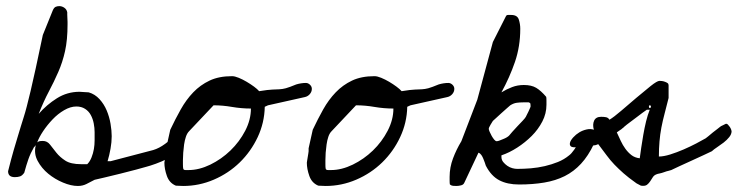

<svg xmlns="http://www.w3.org/2000/svg" viewBox="-20 -616 2447 637"><path d="M98.6 -133.8Q97.7 -133.8 96.2 -131.3Q94.7 -128.9 92.8 -127.9Q81.1 -107.4 74.2 -87.9Q67.4 -68.4 60.5 -43Q53.7 -33.2 46.4 -30.8Q39.1 -28.3 29.3 -28.3Q6.8 -28.3 6.8 -47.9Q17.6 -90.8 25.4 -117.7Q33.2 -144.5 39.1 -163.6Q44.9 -182.6 49.3 -197.3Q53.7 -211.9 58.6 -227.1Q63.5 -242.2 68.8 -262.7Q74.2 -283.2 81.5 -314Q88.9 -344.7 98.6 -389.6Q108.4 -434.6 122.1 -500L155.3 -582Q159.2 -590.8 164.6 -593.3Q169.9 -595.7 176.8 -595.7Q185.5 -595.7 193.4 -590.3Q201.2 -585 203.1 -575.2Q203.1 -573.2 203.1 -567.4Q203.1 -561.5 203.6 -555.2Q204.1 -548.8 204.1 -543.5Q204.1 -538.1 204.1 -535.2Q204.1 -483.4 195.8 -446.3Q187.5 -409.2 173.3 -377Q159.2 -344.7 142.1 -312.5Q125 -280.3 108.4 -238.3Q134.8 -268.6 168.9 -290Q203.1 -311.5 244.1 -311.5Q248 -311.5 259.3 -310.5Q270.5 -309.6 274.4 -309.6Q294.9 -303.7 310.1 -287.1Q325.2 -270.5 334 -249.5Q342.8 -228.5 346.7 -205.6Q350.6 -182.6 350.6 -164.1Q350.6 -144.5 346.7 -122.6Q342.8 -100.6 336.9 -81.1H346.7L488.3 -118.2Q507.8 -124 527.8 -138.7Q547.9 -153.3 560.5 -166H562.5Q563.5 -166 564 -166.5Q564.5 -167 565.4 -167Q574.2 -167 579.6 -161.6Q585 -156.2 585 -147.5Q585 -129.9 570.8 -115.2Q556.6 -100.6 537.1 -90.3Q517.6 -80.1 497.1 -72.8Q476.6 -65.4 464.8 -62.5Q455.1 -59.6 431.2 -53.2Q407.2 -46.9 379.9 -40Q352.5 -33.2 327.6 -27.3Q302.7 -21.5 293.9 -19.5Q279.3 -11.7 266.6 -5.4Q253.9 1 238.3 1Q215.8 1 189 -10.3Q162.1 -21.5 140.1 -39.6Q118.2 -57.6 105 -82Q91.8 -106.4 98.6 -133.8ZM122.1 -148.4Q136.7 -148.4 146 -136.2Q155.3 -124 167 -109.4Q178.7 -94.7 196.8 -83Q214.8 -71.3 249 -71.3H269.5Q278.3 -80.1 283.7 -93.8Q289.1 -107.4 291.5 -121.6Q293.9 -135.7 293.9 -150.4Q293.9 -165 293.9 -177.7Q293.9 -191.4 291 -206.5Q288.1 -221.7 281.2 -234.4Q274.4 -247.1 262.2 -254.9Q250 -262.7 233.4 -262.7Q213.9 -262.7 192.9 -250.5Q171.9 -238.3 154.3 -219.7Q136.7 -201.2 123 -180.7Q109.4 -160.2 103.5 -143.6Q108.4 -147.5 112.8 -147.9Q117.2 -148.4 122.1 -148.4Z M525.4 -76.2Q525.4 -77.1 526.4 -83Q527.3 -88.9 528.3 -95.2Q529.3 -101.6 530.3 -106.9Q531.2 -112.3 531.2 -114.3V-118.2V-124L544.9 -185.5Q561.5 -220.7 579.6 -252.9Q597.7 -285.2 621.1 -309.6Q644.5 -334 675.3 -348.6Q706.1 -363.3 750 -363.3Q758.8 -363.3 772 -357.9Q785.2 -352.5 798.3 -344.7Q811.5 -336.9 822.8 -328.6Q834 -320.3 839.8 -313.5Q870.1 -318.4 883.8 -318.8Q897.5 -319.3 907.2 -319.8Q917 -320.3 928.2 -323.2Q939.5 -326.2 962.9 -335.9Q979.5 -340.8 995.1 -340.8Q1002 -340.8 1008.3 -335Q1014.6 -329.1 1014.6 -321.3Q1014.6 -311.5 1007.8 -303.7Q1001 -295.9 991.2 -293.9L869.1 -266.6L858.4 -261.7Q857.4 -209 835 -161.1Q812.5 -113.3 775.4 -77.1Q738.3 -41 689.5 -20Q640.6 1 587.9 1Q584 1 575.2 0.5Q566.4 0 563.5 0Q542 -8.8 533.7 -32.2Q525.4 -55.7 525.4 -76.2ZM587.9 -56.6Q588.9 -51.8 595.7 -51.8Q602.5 -51.8 605.5 -51.8Q640.6 -51.8 677.7 -69.8Q714.8 -87.9 744.6 -116.7Q774.4 -145.5 793.5 -182.1Q812.5 -218.8 812.5 -255.9Q781.2 -255.9 750 -261.2Q718.8 -266.6 689.5 -266.6H688.5L607.4 -180.7Q600.6 -173.8 596.7 -162.1Q592.8 -150.4 590.8 -136.7Q588.9 -123 587.9 -109.4Q586.9 -95.7 586.9 -85Q586.9 -82 586.9 -71.3Q586.9 -60.5 587.9 -56.6Z M998 -76.2Q998 -77.1 999 -83Q1000 -88.9 1001 -95.2Q1002 -101.6 1002.9 -106.9Q1003.9 -112.3 1003.9 -114.3V-118.2V-124L1017.6 -185.5Q1034.2 -220.7 1052.2 -252.9Q1070.3 -285.2 1093.8 -309.6Q1117.2 -334 1147.9 -348.6Q1178.7 -363.3 1222.7 -363.3Q1231.4 -363.3 1244.6 -357.9Q1257.8 -352.5 1271 -344.7Q1284.2 -336.9 1295.4 -328.6Q1306.6 -320.3 1312.5 -313.5Q1342.8 -318.4 1356.4 -318.8Q1370.1 -319.3 1379.9 -319.8Q1389.6 -320.3 1400.9 -323.2Q1412.1 -326.2 1435.5 -335.9Q1452.1 -340.8 1467.8 -340.8Q1474.6 -340.8 1481 -335Q1487.3 -329.1 1487.3 -321.3Q1487.3 -311.5 1480.5 -303.7Q1473.6 -295.9 1463.9 -293.9L1341.8 -266.6L1331.1 -261.7Q1330.1 -209 1307.6 -161.1Q1285.2 -113.3 1248 -77.1Q1210.9 -41 1162.1 -20Q1113.3 1 1060.5 1Q1056.6 1 1047.9 0.5Q1039.1 0 1036.1 0Q1014.6 -8.8 1006.3 -32.2Q998 -55.7 998 -76.2ZM1060.5 -56.6Q1061.5 -51.8 1068.4 -51.8Q1075.2 -51.8 1078.1 -51.8Q1113.3 -51.8 1150.4 -69.8Q1187.5 -87.9 1217.3 -116.7Q1247.1 -145.5 1266.1 -182.1Q1285.2 -218.8 1285.2 -255.9Q1253.9 -255.9 1222.7 -261.2Q1191.4 -266.6 1162.1 -266.6H1161.1L1080.1 -180.7Q1073.2 -173.8 1069.3 -162.1Q1065.4 -150.4 1063.5 -136.7Q1061.5 -123 1060.5 -109.4Q1059.6 -95.7 1059.6 -85Q1059.6 -82 1059.6 -71.3Q1059.6 -60.5 1060.5 -56.6Z M1472.7 -3.9Q1471.7 -6.8 1471.7 -16.6Q1471.7 -26.4 1471.7 -29.3Q1471.7 -60.5 1482.9 -90.3Q1494.1 -120.1 1510.7 -147.5L1563.5 -285.2L1615.2 -476.6L1658.2 -561.5Q1660.2 -566.4 1665.5 -566.4Q1670.9 -566.4 1675.8 -566.4Q1696.3 -566.4 1701.2 -551.3Q1706.1 -536.1 1706.1 -520.5Q1706.1 -461.9 1688.5 -410.6Q1670.9 -359.4 1643.6 -309.6Q1661.1 -320.3 1679.2 -327.1Q1697.3 -334 1717.8 -334Q1743.2 -334 1758.8 -324.7Q1774.4 -315.4 1792 -294.9Q1793 -293 1793 -282.2Q1793 -271.5 1793 -268.6Q1793 -239.3 1779.3 -212.9Q1765.6 -186.5 1744.1 -165Q1722.7 -143.6 1696.3 -126.5Q1669.9 -109.4 1643.6 -100.6V-95.7Q1643.6 -85.9 1649.4 -78.6Q1655.3 -71.3 1663.1 -65.9Q1670.9 -60.5 1679.7 -58.1Q1688.5 -55.7 1696.3 -55.7Q1717.8 -55.7 1741.2 -57.6Q1764.6 -59.6 1787.6 -64.9Q1810.5 -70.3 1831.1 -78.6Q1851.6 -86.9 1868.2 -100.6Q1876 -106.4 1884.8 -119.1Q1893.6 -131.8 1901.9 -144.5Q1910.2 -157.2 1917.5 -167Q1924.8 -176.8 1928.7 -176.8Q1940.4 -176.8 1945.8 -166.5Q1951.2 -156.2 1951.2 -146.5Q1951.2 -145.5 1950.7 -142.1Q1950.2 -138.7 1950.2 -137.7Q1931.6 -98.6 1907.7 -72.8Q1883.8 -46.9 1853.5 -31.7Q1823.2 -16.6 1785.6 -10.3Q1748 -3.9 1702.1 -3.9Q1663.1 -3.9 1636.2 -18.1Q1609.4 -32.2 1591.8 -66.4Q1590.8 -70.3 1588.4 -76.7Q1585.9 -83 1583.5 -89.4Q1581.1 -95.7 1577.1 -101.6Q1573.2 -107.4 1567.4 -109.4L1520.5 -9.8Q1517.6 -2.9 1509.3 -1Q1501 1 1494.1 1Q1488.3 1 1482.9 0.5Q1477.5 0 1472.7 -3.9ZM1601.6 -188.5Q1601.6 -185.5 1604.5 -178.7Q1607.4 -171.9 1611.3 -165Q1615.2 -158.2 1619.6 -152.8Q1624 -147.5 1627.9 -147.5Q1631.8 -147.5 1637.7 -149.9Q1643.6 -152.3 1649.9 -154.8Q1656.2 -157.2 1661.1 -160.2Q1666 -163.1 1668.9 -166Q1671.9 -169.9 1679.7 -178.7Q1687.5 -187.5 1696.8 -197.3Q1706.1 -207 1714.4 -215.8Q1722.7 -224.6 1724.6 -228.5Q1725.6 -230.5 1728 -235.4Q1730.5 -240.2 1732.9 -245.1Q1735.4 -250 1737.3 -254.9Q1739.3 -259.8 1740.2 -261.7Q1740.2 -262.7 1740.2 -264.2Q1740.2 -265.6 1740.2 -266.6Q1740.2 -269.5 1739.7 -272Q1739.3 -274.4 1734.4 -276.4H1715.8Q1704.1 -276.4 1693.8 -274.9Q1683.6 -273.4 1672.9 -266.6Q1669.9 -263.7 1661.1 -256.3Q1652.3 -249 1643.6 -240.7Q1634.8 -232.4 1626 -224.6Q1617.2 -216.8 1615.2 -214.8Q1613.3 -211.9 1607.4 -202.1Q1601.6 -192.4 1601.6 -188.5Z M1964.8 -137.7Q1957 -133.8 1948.2 -133.3Q1939.5 -132.8 1930.7 -132.8Q1921.9 -132.8 1913.1 -132.3Q1904.3 -131.8 1895.5 -127.9Q1878.9 -126 1874 -130.4Q1869.1 -134.8 1871.1 -142.6Q1873 -150.4 1881.8 -160.2Q1890.6 -169.9 1901.9 -176.8Q1913.1 -183.6 1926.3 -186.5Q1939.5 -189.5 1950.2 -185.5Q1945.3 -203.1 1951.2 -215.8Q1957 -228.5 1974.6 -228.5Q1983.4 -228.5 1990.7 -227.1Q1998 -225.6 2002 -218.8Q2016.6 -227.5 2041 -248.5Q2065.4 -269.5 2091.3 -291.5Q2117.2 -313.5 2138.7 -330.6Q2160.2 -347.7 2168 -347.7Q2170.9 -347.7 2175.8 -347.2Q2180.7 -346.7 2186 -344.7Q2191.4 -342.8 2194.8 -340.3Q2198.2 -337.9 2198.2 -333V-291Q2191.4 -263.7 2185.1 -239.7Q2178.7 -215.8 2174.3 -192.9Q2169.9 -169.9 2168 -146.5Q2166 -123 2166 -96.7Q2181.6 -96.7 2203.6 -103.5Q2225.6 -110.4 2248 -120.1Q2270.5 -129.9 2290 -140.1Q2309.6 -150.4 2321.3 -157.2Q2323.2 -158.2 2330.1 -164.1Q2336.9 -169.9 2344.7 -176.3Q2352.5 -182.6 2359.9 -188Q2367.2 -193.4 2369.1 -195.3Q2371.1 -197.3 2378.9 -200.7Q2386.7 -204.1 2387.7 -205.1Q2391.6 -206.1 2395 -202.6Q2398.4 -199.2 2401.4 -194.8Q2404.3 -190.4 2405.8 -186Q2407.2 -181.6 2407.2 -180.7Q2407.2 -170.9 2399.4 -161.1Q2391.6 -151.4 2380.9 -143.1Q2370.1 -134.8 2358.9 -127.4Q2347.7 -120.1 2341.8 -114.3Q2334 -110.4 2314.9 -101.6Q2295.9 -92.8 2274.4 -83Q2252.9 -73.2 2233.9 -64.5Q2214.8 -55.7 2207 -51.8Q2205.1 -50.8 2198.2 -49.3Q2191.4 -47.9 2183.6 -44.9Q2175.8 -42 2168.5 -40.5Q2161.1 -39.1 2159.2 -38.1Q2150.4 -35.2 2146 -28.3Q2141.6 -21.5 2137.2 -14.6Q2132.8 -7.8 2126.5 -2.9Q2120.1 2 2106.4 0Q2105.5 -1 2098.1 -4.4Q2090.8 -7.8 2088.9 -9.8Q2065.4 -26.4 2048.8 -41Q2032.2 -55.7 2018.6 -69.8Q2004.9 -84 1992.7 -100.6Q1980.5 -117.2 1964.8 -137.7ZM2026.4 -176.8Q2033.2 -162.1 2039.6 -148.4Q2045.9 -134.8 2054.7 -122.6Q2063.5 -110.4 2074.7 -101.6Q2085.9 -92.8 2102.5 -90.8Q2104.5 -105.5 2107.4 -126Q2110.4 -146.5 2114.3 -168.9Q2118.2 -191.4 2123.5 -213.4Q2128.9 -235.4 2135.7 -252H2126Q2110.4 -241.2 2096.7 -230.5Q2084 -220.7 2071.3 -211.4Q2058.6 -202.1 2050.8 -195.3Q2049.8 -194.3 2047.9 -192.4Q2045.9 -190.4 2044.9 -190.4Q2043.9 -188.5 2036.1 -183.6Q2028.3 -178.7 2026.4 -176.8ZM2135.7 -266.6Q2132.8 -266.6 2132.8 -262.2Q2132.8 -257.8 2135.7 -257.8Q2139.6 -257.8 2139.6 -262.2Q2139.6 -266.6 2135.7 -266.6Z"/></svg>

Font: Cedarville Cursive
Style: Regular
Weight: 400
Designer: Kimberly Geswein
Foundry: Kimberly Geswein
Version: Version 1.001 2010